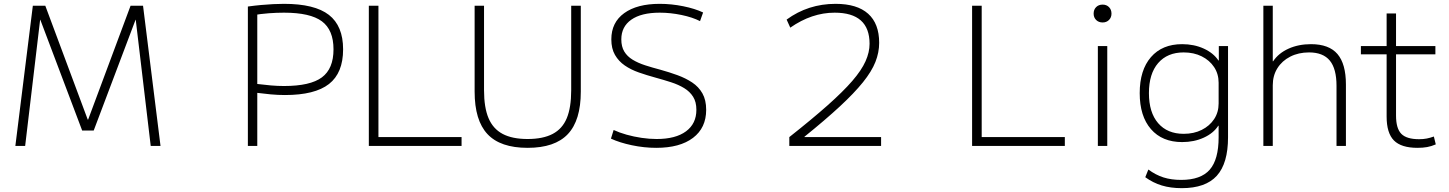

<svg xmlns="http://www.w3.org/2000/svg" viewBox="-20 -760 7546 1000"><path d="M60 0 151 -730H216L437 -137H439L660 -730H725L816 0H765L687 -657H686L468 -80H408L190 -657H189L111 0Z M1271 -726Q1307 -731 1340 -734Q1373 -737 1403 -738.5Q1433 -740 1459 -740Q1619 -740 1693 -682.5Q1767 -625 1767 -503Q1767 -380 1693.5 -322.5Q1620 -265 1464 -265Q1428 -265 1390 -268.5Q1352 -272 1296 -279L1298 -325Q1356 -318 1391.5 -315Q1427 -312 1459 -312Q1596 -312 1656.5 -357Q1717 -402 1717 -503Q1717 -604 1656.5 -649Q1596 -694 1459 -694Q1422 -694 1380.5 -691Q1339 -688 1292 -680L1320 -707V0H1271Z M1901 0V-730H1951V-46H2384V0Z M2728 10Q2586 10 2519 -61.5Q2452 -133 2452 -283V-730H2501V-290Q2501 -200 2524.5 -144.5Q2548 -89 2598 -62.5Q2648 -36 2728 -36Q2808 -36 2858.5 -62.5Q2909 -89 2932 -144.5Q2955 -200 2955 -290V-730H3005V-283Q3005 -133 2937.5 -61.5Q2870 10 2728 10Z M3398 10Q3335 10 3271 -3.5Q3207 -17 3162 -38L3176 -83Q3206 -69 3243.5 -58.5Q3281 -48 3321.5 -42Q3362 -36 3400 -36Q3499 -36 3553 -76Q3607 -116 3607 -188Q3607 -229 3590 -256Q3573 -283 3543.5 -301Q3514 -319 3475.5 -331.5Q3437 -344 3393 -356Q3349 -368 3307.5 -382.5Q3266 -397 3234 -419Q3202 -441 3183 -474Q3164 -507 3164 -555Q3164 -643 3231 -691.5Q3298 -740 3416 -740Q3477 -740 3538.5 -727.5Q3600 -715 3642 -695L3626 -650Q3587 -670 3529.5 -682Q3472 -694 3416 -694Q3320 -694 3268 -657.5Q3216 -621 3216 -555Q3216 -517 3231.5 -491.5Q3247 -466 3275 -449Q3303 -432 3340 -420Q3377 -408 3419 -397Q3466 -384 3508.5 -368.5Q3551 -353 3585 -330.5Q3619 -308 3638.5 -273.5Q3658 -239 3658 -188Q3658 -94 3589.5 -42Q3521 10 3398 10Z M4091 -46Q4210 -140 4290.5 -211.5Q4371 -283 4419 -338.5Q4467 -394 4488 -441Q4509 -488 4509 -532Q4509 -694 4327 -694Q4208 -694 4096 -616L4077 -658Q4189 -740 4332 -740Q4444 -740 4501.5 -688.5Q4559 -637 4559 -537Q4559 -487 4539.5 -437.5Q4520 -388 4474.5 -331.5Q4429 -275 4354 -205.5Q4279 -136 4170 -48V-46H4569V0H4091Z M5043 0V-730H5093V-46H5526V0Z M5698 0V-520H5747V0ZM5723 -643Q5702 -643 5689 -656Q5676 -669 5676 -689Q5676 -710 5689 -723Q5702 -736 5723 -736Q5743 -736 5756 -723Q5769 -710 5769 -689Q5769 -669 5756 -656Q5743 -643 5723 -643Z M6135 220Q6077 220 6031 206Q5985 192 5945 163L5961 123Q5999 151 6039.5 164Q6080 177 6132 177Q6234 177 6280.5 124Q6327 71 6327 -45V-105H6325Q6300 -66 6249.5 -43Q6199 -20 6137 -20Q6033 -20 5974.5 -87.5Q5916 -155 5916 -275Q5916 -395 5974.5 -462.5Q6033 -530 6137 -530Q6199 -530 6249.5 -507Q6300 -484 6326 -445H6328V-520H6376V-45Q6376 91 6317.5 155.5Q6259 220 6135 220ZM6145 -63Q6198 -63 6239 -83.5Q6280 -104 6303.5 -139.5Q6327 -175 6327 -221V-329Q6327 -375 6303.5 -410.5Q6280 -446 6239 -466.5Q6198 -487 6145 -487Q6060 -487 6012 -431.5Q5964 -376 5964 -275Q5964 -174 6012 -118.5Q6060 -63 6145 -63Z M6560 0V-730H6609V-441H6611Q6639 -483 6691 -506.5Q6743 -530 6808 -530Q6902 -530 6946 -478.5Q6990 -427 6990 -320V0H6941V-313Q6941 -402 6906 -444.5Q6871 -487 6798 -487Q6743 -487 6700 -465Q6657 -443 6633 -404.5Q6609 -366 6609 -316V0Z M7363 10Q7278 10 7240 -28.5Q7202 -67 7202 -153V-477H7068V-520H7202V-690H7251V-520H7456V-477H7251V-158Q7251 -91 7278.5 -63Q7306 -35 7371 -35Q7393 -35 7411 -38.5Q7429 -42 7448 -49L7458 -8Q7435 2 7413 6Q7391 10 7363 10Z"/></svg>

Font: M PLUS 2 Light
Style: Regular
Weight: 300
Designer: Coji Morishita
Foundry: UNDERFOREST DESIGN
Version: Version 1.001